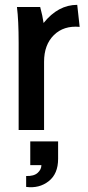

<svg xmlns="http://www.w3.org/2000/svg" viewBox="-20 -537 365 793"><path d="M146 -508Q156 -471 160 -442Q220 -517 299 -517L309 -426Q243 -432 202.5 -392Q162 -352 162 -282V0H57V-360Q57 -453 50 -508ZM88 235V190Q120 191 135.5 177Q151 163 151 145H105V47H220V119Q220 181 181 211.5Q142 242 88 235Z"/></svg>

Font: LT Superior Semi-bold
Style: Regular
Weight: 600
Designer: Daniel Lyons
Foundry: LyonsType
Version: Version 1.0